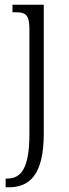

<svg xmlns="http://www.w3.org/2000/svg" viewBox="-20 -556 294 816"><path d="M4 240H17C103 240 166 191 166 11V-536H33V-504H43C87 -504 105 -496 105 -433V13C105 159 70 203 10 203H4Z"/></svg>

Font: Noto Serif Devanagari Condensed Light
Style: Regular
Weight: 300
Width: 3
Designer: Universal Thirst, Indian Type Foundry and the Monotype Design Team
Foundry: Monotype Imaging Inc.
Version: Version 2.004